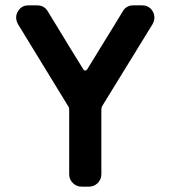

<svg xmlns="http://www.w3.org/2000/svg" viewBox="-20 -696 636 716"><path d="M550 -653Q562 -630 549 -606L362 -302Q358 -297 358 -285V-46Q358 -27 344.5 -13.5Q331 0 312 0H284Q265 0 251.5 -13.5Q238 -27 238 -46V-286Q238 -297 233 -302L47 -606Q34 -631 46 -652Q59 -676 86 -676H118Q145 -676 158 -654Q169 -637 191 -600Q213 -563 240 -519.5Q267 -476 291 -437Q293 -433 297.5 -433Q302 -433 305 -437Q332 -481 358 -523.5Q384 -566 405.5 -600.5Q427 -635 438 -654Q451 -676 477 -676H509Q537 -676 550 -653Z"/></svg>

Font: Monomaniac One
Style: Regular
Weight: 400
Version: Version 1.000; ttfautohint (v1.8.3)